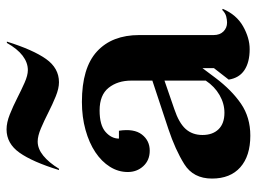

<svg xmlns="http://www.w3.org/2000/svg" viewBox="-119 -654 784 586"><g transform="rotate(-90 273.0 -361.0)"><path d="M323 -55 358 -100V-135L328 -95Q291 -46 249.5 -17.5Q208 11 152 11Q90 11 55.5 -19.5Q21 -50 21 -106Q21 -163 65 -190.5Q109 -218 172 -239L320 -288V-352Q320 -394 298 -421.5Q276 -449 229 -449Q184 -449 163.5 -431Q143 -413 143 -390H167Q174 -344 155.5 -320Q137 -296 106 -296Q77 -296 59 -315.5Q41 -335 41 -363Q41 -392 57 -417.5Q73 -443 101.5 -462Q130 -481 169.5 -492Q209 -503 255 -503Q359 -503 409 -457Q459 -411 459 -328V-101Q459 -82 470 -71Q481 -60 497 -60Q505 -60 515.5 -62.5Q526 -65 536 -75L539 -73Q521 -31 485.5 -11Q450 9 416 9Q376 9 352 -7Q328 -23 323 -55ZM154 -135Q154 -104 171.5 -86Q189 -68 222 -68Q250 -68 276 -83Q302 -98 320 -125V-251L233 -221Q191 -207 172.5 -186.5Q154 -166 154 -135ZM435 -732H439Q414 -652 386 -612.5Q358 -573 315 -573Q296 -573 271.5 -583Q247 -593 222.5 -605.5Q198 -618 174.5 -628Q151 -638 134 -638Q112 -638 91 -621Q70 -604 51 -573H47Q72 -654 100 -693.5Q128 -733 171 -733Q192 -733 217 -723Q242 -713 266.5 -700.5Q291 -688 313.5 -678Q336 -668 352 -668Q375 -668 396 -684Q417 -700 435 -732Z"/></g></svg>

Font: Redaction
Style: Bold
Weight: 700
Designer: Jeremy Mickel / Forest Young
Foundry: MCKL
Version: Version 2.001; Redaction Bold